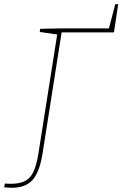

<svg xmlns="http://www.w3.org/2000/svg" viewBox="-113 -657 582 913"><path d="M449 -637 429 -503H180L89 75Q75 161 42 198.5Q9 236 -58 236Q-69 236 -93 234L-90 216Q-80 217 -62 217Q-20 217 5.5 204Q31 191 45.5 161Q60 131 69 77L159 -493L76 -505L78 -520L179 -522H405L435 -637Z"/></svg>

Font: Bitter Pro Thin
Style: Italic
Weight: 250
Italic angle: -9°
Designer: Sol Matas, and Bitter project Authors
Foundry: Sol Matas
Version: Version 1.010